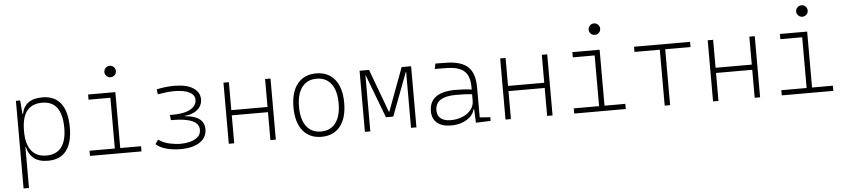

<svg xmlns="http://www.w3.org/2000/svg" viewBox="-50 -1069 7132 1620"><g transform="rotate(-5 3515.5 -259.0)"><path d="M93.8 224.6V-517.6H129.9L139.2 -401.4H143.6Q168 -527.3 317.9 -527.3Q421.4 -527.3 474.4 -458Q527.3 -388.7 527.3 -253.9Q527.3 -124 475.1 -57.1Q422.9 9.8 320.8 9.8Q242.2 9.8 199.5 -25.6Q156.7 -61 144 -122.1H139.6V224.6ZM139.6 -255.9Q139.6 -147 183.1 -91.1Q226.6 -35.2 311 -35.2Q394.5 -35.2 437.5 -90.8Q480.5 -146.5 480.5 -253.9Q480.5 -482.4 312 -482.4Q139.6 -482.4 139.6 -261.2Z M675.8 0V-43.9H890.1V-473.6H705.1V-517.6H936V-43.9H1112.3V0ZM907.2 -646Q887.2 -646 872.8 -660.2Q858.4 -674.3 858.4 -694.3Q858.4 -714.4 872.8 -728.8Q887.2 -743.2 907.2 -743.2Q927.2 -743.2 941.7 -728.8Q956.1 -714.4 956.1 -694.3Q956.1 -674.3 941.7 -660.2Q927.2 -646 907.2 -646Z M1440.9 9.8Q1406.2 9.8 1368.4 4.4Q1330.6 -1 1295.7 -14.2Q1260.7 -27.3 1234.9 -50.8L1260.3 -86.9Q1301.3 -57.1 1353.3 -46.1Q1405.3 -35.2 1447.3 -35.2Q1486.8 -35.2 1526.4 -44.9Q1565.9 -54.7 1592.5 -77.6Q1619.1 -100.6 1619.1 -140.1Q1619.1 -190.9 1561.5 -216.1Q1503.9 -241.2 1393.6 -241.2H1382.8L1377.4 -285.2H1395Q1472.7 -285.2 1518.3 -300.5Q1564 -315.9 1584 -340.3Q1604 -364.7 1604 -392.6Q1604 -437.5 1557.6 -460Q1511.2 -482.4 1434.1 -482.4Q1397 -482.4 1360.6 -477.8Q1324.2 -473.1 1291 -467.8L1286.1 -510.7Q1312 -516.6 1352.5 -522Q1393.1 -527.3 1435.5 -527.3Q1539.1 -527.3 1595 -491Q1650.9 -454.6 1650.9 -394.5Q1650.9 -356.4 1630.6 -328.9Q1610.4 -301.3 1577.6 -285.9Q1544.9 -270.5 1506.8 -268.1V-263.2Q1586.9 -257.3 1626.5 -225.6Q1666 -193.8 1666 -140.6Q1666 -69.8 1606.4 -30Q1546.9 9.8 1440.9 9.8Z M2204.1 0V-236.8H1897.5V0H1851.6V-517.6H1897.5V-280.8H2204.1V-517.6H2250V0Z M2636.7 9.8Q2535.2 9.8 2478.5 -60.5Q2421.9 -130.9 2421.9 -258.8Q2421.9 -387.2 2478.5 -457.3Q2535.2 -527.3 2636.7 -527.3Q2738.8 -527.3 2795.2 -457.3Q2851.6 -387.2 2851.6 -258.8Q2851.6 -130.9 2795.2 -60.5Q2738.8 9.8 2636.7 9.8ZM2636.7 -35.2Q2716.8 -35.2 2760.7 -93.5Q2804.7 -151.9 2804.7 -258.8Q2804.7 -365.7 2760.7 -424.1Q2716.8 -482.4 2636.7 -482.4Q2556.6 -482.4 2512.7 -424.1Q2468.8 -365.7 2468.8 -258.8Q2468.8 -151.9 2512.7 -93.5Q2556.6 -35.2 2636.7 -35.2Z M3004.4 0V-517.6H3084.5L3220.7 -151.4H3224.6L3360.8 -517.6H3440.9V0H3395V-473.6H3392.1L3253.9 -107.4H3191.9L3053.2 -473.6H3050.3V0Z M3944.3 4.9 3939.5 -109.4H3933.6Q3926.3 -75.2 3898.7 -48.3Q3871.1 -21.5 3828.6 -5.9Q3786.1 9.8 3734.4 9.8Q3657.7 9.8 3616 -25.4Q3574.2 -60.5 3574.2 -124Q3574.2 -286.1 3797.9 -286.1Q3835.9 -286.1 3870.8 -283.9Q3905.8 -281.7 3933.1 -276.9V-297.9Q3933.1 -391.1 3887.5 -432.9Q3841.8 -474.6 3740.2 -476.1L3637.7 -477.5L3647.5 -522.5L3740.2 -521Q3866.2 -519 3923.1 -464.6Q3980 -410.2 3980 -291.5V-37.1L4069.3 -30.8V0ZM3933.1 -236.8Q3902.3 -241.7 3865.5 -242.7Q3828.6 -243.7 3795.4 -243.7Q3621.1 -243.7 3621.1 -127.4Q3621.1 -83 3650.9 -59.1Q3680.7 -35.2 3734.4 -35.2Q3791 -35.2 3835.9 -54.4Q3880.9 -73.7 3907 -106.7Q3933.1 -139.6 3933.1 -181.2Z M4547.9 0V-236.8H4241.2V0H4195.3V-517.6H4241.2V-280.8H4547.9V-517.6H4593.8V0Z M4777.3 0V-43.9H4991.7V-473.6H4806.6V-517.6H5037.6V-43.9H5213.9V0ZM5008.8 -646Q4988.8 -646 4974.4 -660.2Q4960 -674.3 4960 -694.3Q4960 -714.4 4974.4 -728.8Q4988.8 -743.2 5008.8 -743.2Q5028.8 -743.2 5043.2 -728.8Q5057.6 -714.4 5057.6 -694.3Q5057.6 -674.3 5043.2 -660.2Q5028.8 -646 5008.8 -646Z M5543.5 0V-473.6H5329.1V-517.6H5803.7V-473.6H5589.4V0Z M6305.7 0V-236.8H5999V0H5953.1V-517.6H5999V-280.8H6305.7V-517.6H6351.6V0Z M6535.2 0V-43.9H6749.5V-473.6H6564.5V-517.6H6795.4V-43.9H6971.7V0ZM6766.6 -646Q6746.6 -646 6732.2 -660.2Q6717.8 -674.3 6717.8 -694.3Q6717.8 -714.4 6732.2 -728.8Q6746.6 -743.2 6766.6 -743.2Q6786.6 -743.2 6801 -728.8Q6815.4 -714.4 6815.4 -694.3Q6815.4 -674.3 6801 -660.2Q6786.6 -646 6766.6 -646Z"/></g></svg>

Font: Cascadia Code ExtraLight
Style: Regular
Weight: 200
Monospace: yes
Designer: Aaron Bell
Foundry: Saja Typeworks
Version: Version 2407.024; ttfautohint (v1.8.4)